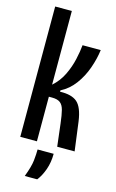

<svg xmlns="http://www.w3.org/2000/svg" viewBox="-131 -733 586 969"><g transform="rotate(15 162.0 -248.0)"><path d="M31 0V-681H118V-296Q153 -327 173 -368.5Q193 -410 202.5 -452.5Q212 -495 215 -528H310Q304 -481 286.5 -431.5Q269 -382 239 -341.5Q209 -301 166 -279V-272Q227 -274 256 -248.5Q285 -223 295 -152L315 0H224L210 -118Q205 -161 198.5 -186Q192 -211 177.5 -222Q163 -233 135 -233H118V0ZM104 185Q125 130 128.5 96.5Q132 63 132 39H216Q216 84 202.5 122Q189 160 169 185Z"/></g></svg>

Font: Bricolage Grotesque 96pt Condensed
Style: Regular
Weight: 400
Width: 3
Designer: Mathieu Triay
Foundry: Atelier Triay
Version: Version 1.001; ttfautohint (v1.8.4.7-5d5b);gftools[0.9.33.de